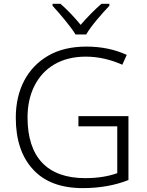

<svg xmlns="http://www.w3.org/2000/svg" viewBox="-20 -967 764 997"><path d="M427.7 -788.1C451.7 -831.1 510.7 -897.9 547.9 -937V-947.3H506.8C471.2 -916.5 430.7 -875.5 398.9 -837.9C368.2 -875.5 329.6 -916.5 293.9 -947.3H252.9V-937C288.6 -897.9 346.2 -831.1 372.1 -788.1ZM387.2 -311H588.9V-67.9C545.4 -52.2 491.7 -42 421.9 -42C226.1 -42 123 -150.4 123 -356.9C123 -419.9 135.3 -474.6 159.2 -522C207 -616.2 298.3 -672.9 424.8 -672.9C490.7 -672.9 554.7 -657.7 615.2 -630.9L638.2 -682.1C575.2 -710.9 505.4 -725.1 428.2 -725.1C351.6 -725.1 285.6 -709.5 231 -678.2C121.6 -615.2 62 -501 62 -356C62 -241.2 91.8 -151.9 151.4 -87.4C210.4 -22.5 296.9 9.8 410.2 9.8C498 9.8 577.1 -4.4 647 -32.2V-363.8H387.2Z"/></svg>

Font: Noto Reveo Sans
Style: Regular
Weight: 300
Designer: Monotype Design Team
Foundry: Monotype Imaging Inc.
Version: Version 2.007